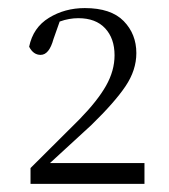

<svg xmlns="http://www.w3.org/2000/svg" viewBox="-20 -913 417 473"><path d="M55.2 -460V-499L175.8 -619.1Q220.2 -664.6 241.2 -701.7Q262.2 -738.8 262.2 -776.9Q262.2 -818.4 239 -843.3Q215.8 -868.2 172.9 -868.2Q161.6 -868.2 150.4 -866.2Q139.2 -864.3 127 -859.9L111.8 -816.9Q101.1 -777.8 80.1 -777.8Q62 -777.8 51.8 -797.9Q61.5 -845.2 100.6 -869.1Q139.6 -893.1 189 -893.1Q253.4 -893.1 284.7 -861.1Q315.9 -829.1 315.9 -782.2Q315.9 -740.2 289.3 -700.7Q262.7 -661.1 205.1 -605L103 -511.2H335.9V-460Z"/></svg>

Font: Source Han Serif TW ExtraLight
Style: Regular
Weight: 250
Designer: Ryoko NISHIZUKA Ë•øÂ°öÊ∂ºÂ≠ê (kana & ideographs); Frank Grie√ühammer (Latin, Greek & Cyrillic); Wenlong ZHANG Âº†ÊñáÈæô 
Foundry: Adobe
Version: Version 2.003;hotconv 1.1.1;makeotfexe 2.6.0